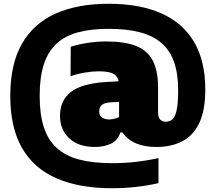

<svg xmlns="http://www.w3.org/2000/svg" viewBox="-20 -769 1144 1019"><path d="M575 230Q401.5 230 280.8 177.8Q160 125.5 97.2 17Q34.5 -91.5 34.5 -260Q34.5 -428.5 96.5 -536.8Q158.5 -645 275.2 -697Q392 -749 556.5 -749Q721.5 -749 836 -698.2Q950.5 -647.5 1010 -546.5Q1069.5 -445.5 1069.5 -294Q1069.5 -182 1037 -115Q1004.5 -48 946.2 -18.5Q888 11 810.5 11Q748 11 702.8 -7.8Q657.5 -26.5 629.5 -66H619Q604.5 -22 566.8 -5.5Q529 11 484.5 11Q396 11 347.2 -35Q298.5 -81 298.5 -154.5Q298.5 -236 356.8 -281.2Q415 -326.5 546 -334L640.5 -339.5L664.5 -231.5L568 -226Q537 -224.5 521.8 -212.8Q506.5 -201 506.5 -177Q506.5 -154.5 522 -144.8Q537.5 -135 558 -135Q568.5 -135 585 -138.2Q601.5 -141.5 612 -148V-312Q612 -340.5 602.2 -357.8Q592.5 -375 568.8 -382.8Q545 -390.5 503 -390.5Q469.5 -390.5 429.5 -383.8Q389.5 -377 354.5 -364.5L355.5 -521Q398.5 -534.5 448 -541.8Q497.5 -549 543 -549Q640 -549 701 -525.5Q762 -502 790.5 -448Q819 -394 819 -302.5V-172Q819 -146 830.2 -134.5Q841.5 -123 860 -123Q880 -123 894.8 -135.5Q909.5 -148 917.5 -184Q925.5 -220 925.5 -290Q925.5 -378.5 903.5 -440.5Q881.5 -502.5 836.2 -541.2Q791 -580 721.5 -598Q652 -616 556.5 -616Q461.5 -616 392.5 -597Q323.5 -578 278.8 -536Q234 -494 212.2 -426Q190.5 -358 190.5 -260Q190.5 -162.5 212.5 -94.2Q234.5 -26 281 16.2Q327.5 58.5 400.2 77.8Q473 97 575 97Q638.5 97 699.2 90.2Q760 83.5 821 70V203Q761 216.5 699.8 223.2Q638.5 230 575 230Z"/></svg>

Font: Encode Sans SC Condensed Thin Black
Style: Regular
Weight: 900
Version: Version 3.002